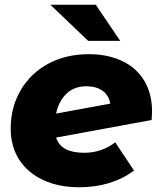

<svg xmlns="http://www.w3.org/2000/svg" viewBox="-20 -779 672 808"><path d="M620 -308Q620 -298 618 -274L216 -200Q227 -167 256.5 -151.5Q286 -136 336 -136Q371 -136 404.5 -147.5Q438 -159 465 -180L544 -61Q449 9 313 9Q227 9 161.5 -21.5Q96 -52 60.5 -107.5Q25 -163 25 -238Q25 -327 66.5 -398.5Q108 -470 182.5 -510.5Q257 -551 354 -551Q431 -551 491.5 -523.5Q552 -496 586 -441Q620 -386 620 -308ZM216 -301 444 -343Q438 -378 411.5 -397Q385 -416 344 -416Q292 -416 259.5 -384.5Q227 -353 216 -301ZM192 -759H383L486 -607H351Z"/></svg>

Font: Montserrat Alternates ExtraBold
Style: Italic
Weight: 800
Italic angle: -11.3°
Designer: Julieta Ulanovsky
Foundry: Julieta Ulanovsky
Version: Version 7.200